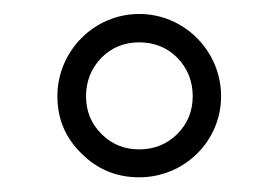

<svg xmlns="http://www.w3.org/2000/svg" viewBox="-20 -791 389 268"><path d="M288.6 -656.7C288.6 -719.7 237.3 -771.5 174.3 -771.5C111.3 -771.5 60.1 -719.7 60.1 -656.7C60.1 -625 71.3 -598.6 93.8 -576.7C115.7 -554.7 142.6 -543.5 174.3 -543.5C237.3 -543.5 288.6 -593.8 288.6 -656.7ZM249 -656.7C249 -635.7 241.7 -618.2 227.5 -604C213.4 -589.8 195.3 -582.5 174.3 -582.5C153.3 -582.5 135.7 -589.8 121.6 -604C107.4 -618.2 100.1 -635.7 100.1 -656.7C100.1 -677.7 107.4 -695.8 121.6 -710.4C135.7 -724.6 153.3 -731.9 174.3 -731.9C195.3 -731.9 213.4 -724.6 227.5 -710.4C241.7 -695.8 249 -677.7 249 -656.7Z"/></svg>

Font: Estedad Regular
Style: Regular
Weight: 400
Designer: Amin Abedi
Version: Version 7.3